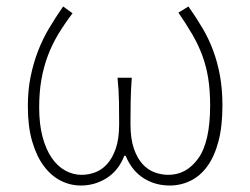

<svg xmlns="http://www.w3.org/2000/svg" viewBox="-20 -560 772 593"><path d="M230 13Q197 13 167.5 -2Q138 -17 115.5 -47Q93 -77 79.5 -123Q66 -169 66 -232Q66 -281 74.5 -323Q83 -365 97.5 -402.5Q112 -440 132 -473.5Q152 -507 175 -540L204 -519Q179 -486 160 -454.5Q141 -423 128 -388.5Q115 -354 108 -315Q101 -276 101 -228Q101 -176 111.5 -137Q122 -98 140 -72Q158 -46 182 -33Q206 -20 232 -20Q253 -20 273.5 -27.5Q294 -35 310.5 -53Q327 -71 337.5 -101Q348 -131 348 -177Q348 -207 347.5 -243.5Q347 -280 343 -320H387Q384 -280 383.5 -243.5Q383 -207 383 -177Q383 -131 393.5 -101Q404 -71 420.5 -53Q437 -35 458 -27.5Q479 -20 500 -20Q556 -20 592.5 -71Q629 -122 629 -234Q629 -281 623 -318.5Q617 -356 604.5 -389.5Q592 -423 573.5 -454.5Q555 -486 531 -521L562 -540Q586 -506 605.5 -473Q625 -440 638.5 -403.5Q652 -367 659.5 -325.5Q667 -284 667 -234Q667 -169 654.5 -122.5Q642 -76 620 -46Q598 -16 568 -1.5Q538 13 504 13Q459 13 423 -10Q387 -33 368 -79H364Q346 -33 309.5 -10Q273 13 230 13Z"/></svg>

Font: SpoqaHanSans
Style: Thin
Weight: 250
Designer: [Spoqa Han Sans] Dong-huui Kim \uAE40 \uB3D9 \uD718   [Noto Sans] Ryoko NISHIZUKA \u897F \u585A \u6DBC \u5B50  (kana & i
Foundry: Spoqa (http://bi.spoqa.com)
Version: Version 1.004;PS 1.004;hotconv 1.0.82;makeotf.lib2.5.63406